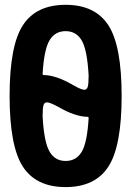

<svg xmlns="http://www.w3.org/2000/svg" viewBox="-20 -760 540 790"><path d="M327.1 -390.6Q336.9 -390.6 340.8 -402.3Q344.7 -414.1 344.7 -449.2Q338.9 -554.7 316.4 -593.3Q293.9 -631.8 250 -631.8Q206.1 -631.8 183.6 -593.8Q161.1 -555.7 155.3 -456.1Q155.3 -451.2 160.2 -451.2Q211.9 -450.2 280.3 -410.2Q314.5 -390.6 327.1 -390.6ZM344.7 -274.4Q344.7 -279.3 339.8 -279.3Q288.1 -280.3 219.7 -320.3Q185.5 -338.9 172.9 -338.9Q163.1 -338.9 159.2 -327.6Q155.3 -316.4 155.3 -281.2Q161.1 -175.8 183.6 -136.7Q206.1 -97.7 250 -97.7Q293.9 -97.7 316.4 -135.7Q338.9 -173.8 344.7 -274.4ZM74.2 -656.2Q128.9 -740.2 250 -740.2Q371.1 -740.2 425.8 -656.2Q480.5 -572.3 480.5 -365.2Q480.5 -158.2 425.8 -74.2Q371.1 9.8 250 9.8Q128.9 9.8 74.2 -74.2Q19.5 -158.2 19.5 -365.2Q19.5 -572.3 74.2 -656.2Z"/></svg>

Font: Rounded-L Mgen+ 1mn bold
Style: Bold
Weight: 700
Designer: [Source Han Sans]
Ryoko NISHIZUKA  (kana & ideographs); Paul D. Hunt (Latin, Greek & Cyrillic); Wenlong ZHANG  (bopomofo
Version: Version 1.059.20150602